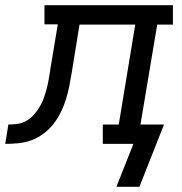

<svg xmlns="http://www.w3.org/2000/svg" viewBox="-76 -550 696 734"><path d="M369 164 434 0H317V-74H378L441 -456H228L198 -271Q194 -246 189 -221Q184 -196 176.5 -171.5Q169 -147 157.5 -123Q146 -99 129.5 -77.5Q113 -56 91 -39.5Q69 -23 44.5 -14Q20 -5 -5.5 -2.5Q-31 0 -56 0L-44 -74Q-26 -74 -8.5 -76.5Q9 -79 25.5 -88.5Q42 -98 54.5 -112.5Q67 -127 76.5 -143Q86 -159 92 -176.5Q98 -194 102.5 -211Q107 -228 110 -245.5Q113 -263 116 -281V-283Q116 -283 116 -283Q116 -283 116 -283L145 -457H94V-530H585V-456H525L461 -74H551L457 164Z"/></svg>

Font: Iosevka Curly Slab ExObl
Style: Regular
Weight: 400
Width: 7
Italic angle: -9°
Monospace: yes
Designer: Belleve Invis
Foundry: Belleve Invis
Version: Version 11.1.0; ttfautohint (v1.8.3)